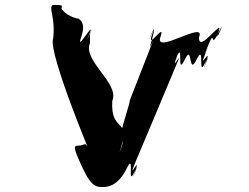

<svg xmlns="http://www.w3.org/2000/svg" viewBox="-20 -748 995 766"><path d="M394 -2C409 -2 451 -6 485 -75C520 -147 485 4 516 -62C548 -131 491 8 518 -64C547 -139 486 -18 519 -98C549 -168 653 -417 683 -488C717 -567 657 -447 686 -523C713 -594 651 -451 684 -521C715 -587 682 -438 717 -510C750 -579 730 -441 764 -510C800 -582 767 -432 798 -497C831 -566 774 -427 801 -499C829 -574 767 -456 800 -536C830 -606 776 -485 806 -556C844 -651 813 -538 854 -622C888 -690 828 -551 853 -624C872 -681 771 -529 774 -600C804 -670 594 -527 620 -600C644 -668 559 -537 588 -613C615 -684 552 -542 585 -612C616 -677 560 -514 586 -576C616 -646 468 -275 498 -346C506 -360 431 -139 461 -164C491 -234 441 -91 464 -164C501 -278 420 -218 428 -346C458 -416 309 -505 339 -576V-612C369 -682 307 -542 337 -613C362 -677 279 -531 304 -600C329 -672 282 -673 298 -673C283 -673 239 -688 225 -715C230 -729 227 -728 190 -728C173 -715 202 -678 192 -594C170 -538 360 -87 338 -143C320 -190 320 -167 294 -167C272 -167 271 -161 310 -77C347 3 369 -2 394 -2Z"/></svg>

Font: Hussar Przerywany
Style: Regular
Weight: 400
Foundry: Cannot Into Space Fonts
Version: Version 0.982